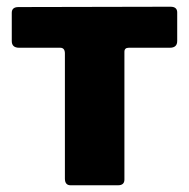

<svg xmlns="http://www.w3.org/2000/svg" viewBox="-20 -551 562 571"><path d="M485 -409H363Q350 -409 350 -397V-17Q350 0 331 0H190Q173 0 173 -20V-392Q173 -409 159 -409H37Q15 -409 15 -429V-513Q15 -530 35 -530L487 -531Q507 -531 507 -514V-429Q507 -409 485 -409Z"/></svg>

Font: Libre Franklin ExtraBold
Style: Regular
Weight: 800
Designer: Pablo Impallari, Rodrigo Fuenzalida, Nhung Nguyen
Foundry: Impallari Type
Version: Version 3.000